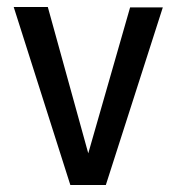

<svg xmlns="http://www.w3.org/2000/svg" viewBox="-20 -526 502 546"><path d="M350 -505H443L281 0H180L19 -506H116L231 -90Z"/></svg>

Font: Rambla
Style: Regular
Weight: 400
Designer: Martin Sommaruga
Foundry: Martin Sommaruga
Version: Version 1.001